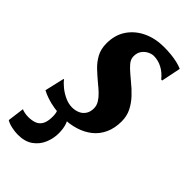

<svg xmlns="http://www.w3.org/2000/svg" viewBox="-271 -629 916 916"><g transform="rotate(45 187.0 -171.0)"><path d="M358 -446.5H351.5Q330.5 -473 303.5 -487.2Q276.5 -501.5 247.5 -501.5Q233.5 -501.5 217.8 -493.8Q202 -486 190.8 -470.8Q179.5 -455.5 179.5 -432.5Q179.5 -418.5 186.2 -406.2Q193 -394 209.2 -378.5Q225.5 -363 254 -339.5Q283.5 -316 307.2 -290.5Q331 -265 345.2 -236.2Q359.5 -207.5 359.5 -172Q359.5 -125.5 343.2 -90.5Q327 -55.5 298 -32.5Q269 -9.5 230.5 2.2Q192 14 147.5 14Q116.5 14 88.5 9.5Q60.5 5 37.5 -2.8Q14.5 -10.5 -3 -20L20 -119H23.5Q32.5 -106 51.8 -90.2Q71 -74.5 95.5 -63Q120 -51.5 144.5 -51.5Q165 -51.5 182.8 -59Q200.5 -66.5 211.2 -82.5Q222 -98.5 222 -122.5Q222 -141 211.8 -158Q201.5 -175 185 -190.8Q168.5 -206.5 148.5 -222.5Q124.5 -242.5 100.2 -265.2Q76 -288 60.2 -316.8Q44.5 -345.5 44.5 -384Q44.5 -441 72 -481.5Q99.5 -522 146.2 -544Q193 -566 251 -566Q275 -566 298.2 -563.8Q321.5 -561.5 342 -556.8Q362.5 -552 378 -545ZM53.5 223.5Q34 223.5 11 218.5Q-12 213.5 -26 204.5L-15 120Q-8.5 123.5 4 126Q16.5 128.5 28.5 128.5Q53 128.5 70.8 122Q88.5 115.5 98.8 99.2Q109 83 110.5 55.5Q112 26 105.8 11.5Q99.5 -3 96.5 -15L128 -17L159.5 -15Q170 -0.5 178.8 23.5Q187.5 47.5 187.5 81Q187.5 115 173.8 148Q160 181 130.5 202.2Q101 223.5 53.5 223.5Z"/></g></svg>

Font: Merriweather 24pt SemiCondensed Black
Style: Italic
Weight: 900
Width: 4
Italic angle: -7.8°
Designer: Eben Sorkin
Foundry: Eben Sorkin
Version: Version 2.101